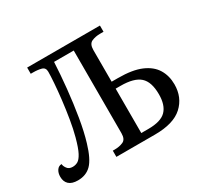

<svg xmlns="http://www.w3.org/2000/svg" viewBox="-148 -915 1185 1124"><g transform="rotate(-30 444.5 -353.5)"><path d="M80 7Q40 7 20 -11.5Q0 -30 0 -63Q0 -89 12 -106.5Q24 -124 44 -124Q44 -111 56 -94Q68 -77 93 -77Q112 -77 128 -86Q144 -95 160 -125Q176 -155 193 -218Q206 -266 216 -326.5Q226 -387 233 -447Q240 -507 243.5 -556Q247 -605 247 -631Q247 -659 223.5 -665.5Q200 -672 167 -672H152V-714H644V-672H621Q589 -672 564 -661Q539 -650 539 -609V-395H582Q679 -395 737.5 -370Q796 -345 823 -300.5Q850 -256 850 -198Q850 -110 790 -55Q730 0 604 0H343V-42H356Q388 -42 413 -53Q438 -64 438 -105V-664H305Q301 -581 291.5 -488Q282 -395 267.5 -308Q253 -221 233 -155Q206 -64 171 -28.5Q136 7 80 7ZM587 -48Q672 -48 707 -84Q742 -120 742 -193Q742 -277 702.5 -312.5Q663 -348 572 -348H539V-48Z"/></g></svg>

Font: NotoSerif-Regular
Style: Regular
Weight: 400
Designer: Monotype Design Team
Foundry: Monotype Imaging Inc.
Version: Version 2.007; ttfautohint (v1.8) -l 8 -r 50 -G 200 -x 14 -D